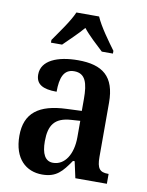

<svg xmlns="http://www.w3.org/2000/svg" viewBox="-87 -828 687 900"><g transform="rotate(10 257.0 -378.0)"><path d="M110 -619V-606H163C189 -632 230 -670 257 -702C282 -670 324 -632 352 -606H405V-619C377 -657 330 -721 311 -766H203C184 -721 136 -657 110 -619ZM176 10C244 10 270 -23 308 -78H316L333 0H483V-47H480C441 -47 427 -63 427 -118V-376C427 -501 367 -547 250 -547C153 -547 77 -516 77 -449C77 -403 109 -384 176 -384C176 -450 191 -493 241 -493C295 -493 308 -448 308 -373V-316L236 -313C105 -308 40 -259 40 -151C40 -41 100 10 176 10ZM217 -53C179 -53 162 -87 162 -146C162 -222 188 -261 266 -266L309 -269V-191C309 -110 273 -53 217 -53Z"/></g></svg>

Font: Noto Serif Bengali Condensed
Style: Regular
Weight: 400
Width: 3
Designer: Juan Bruce, Universal Thirst, Indian Type Foundry and the Monotype Design Team.
Foundry: Monotype Imaging Inc.
Version: Version 2.003